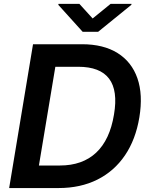

<svg xmlns="http://www.w3.org/2000/svg" viewBox="-20 -951 764 971"><path d="M276.3 0H26.3L147 -727.3H394.9Q503.2 -727.3 574.6 -682.7Q646 -638.1 674.9 -555.2Q703.8 -472.3 684.7 -357.2Q666.2 -245.4 611.9 -165.3Q557.5 -85.2 472.3 -42.6Q387.1 0 276.3 0ZM176.8 -114H283Q396.7 -114 466.1 -178.8Q535.5 -243.6 556.5 -371.8Q597.7 -613.3 375.4 -613.3H259.9ZM381.4 -931.5 448.5 -857.6 539.4 -931.5H645.2L644.2 -926.5L476.2 -790.1H398.1L274.9 -926.5L275.9 -931.5Z"/></svg>

Font: Inter UI Semi Bold
Style: Italic
Weight: 600
Italic angle: -9.39999°
Designer: Rasmus Andersson
Foundry: rsms
Version: 3.2;8d6f07862